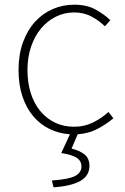

<svg xmlns="http://www.w3.org/2000/svg" viewBox="-20 -560 532 818"><path d="M285 73Q318 81 339.5 97.5Q361 114 361 147Q361 189 322 211Q283 233 208 238L201 209Q274 204 300.5 189.5Q327 175 327 150Q327 125 306.5 112Q286 99 241 92L278 12Q231 9 191 -10.5Q151 -30 121.5 -65Q92 -100 75.5 -149.5Q59 -199 59 -262Q59 -328 78 -380Q97 -432 129.5 -467.5Q162 -503 205 -521.5Q248 -540 296 -540Q350 -540 387 -519.5Q424 -499 450 -474L427 -448Q401 -473 369 -490Q337 -507 296 -507Q254 -507 218 -489Q182 -471 155 -439Q128 -407 112.5 -361.5Q97 -316 97 -262Q97 -208 111 -163.5Q125 -119 151.5 -87Q178 -55 214.5 -37.5Q251 -20 296 -20Q340 -20 377 -38.5Q414 -57 442 -83L463 -56Q432 -30 394.5 -10.5Q357 9 311 12Z"/></svg>

Font: Kinto Sans Thin
Style: Regular
Weight: 100
Designer: Authors: Ryoko NISHIZUKA  (kana & ideographs); Paul D. Hunt (Latin, Greek & Cyrillic); Wenlong ZHANG  (bopomofo); Sandol
Foundry: Adobe Systems Incorporated, ookami Inc.
Version: Version 0.001